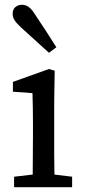

<svg xmlns="http://www.w3.org/2000/svg" viewBox="-20 -784 359 804"><path d="M39 0V-44L117 -53Q117 -91 117.5 -134.5Q118 -178 118 -213V-263Q118 -303 117.5 -333Q117 -363 116 -394L34 -400V-441L185 -495L209 -488L207 -361V-213Q207 -178 207 -134.5Q207 -91 208 -53L282 -44V0ZM216 -586 185 -563Q155 -590 126 -616.5Q97 -643 67 -670Q47 -689 40 -701Q33 -713 33 -726Q33 -745 44.5 -754.5Q56 -764 72 -764Q87 -764 100 -755Q113 -746 127 -723Q150 -689 172 -655Q194 -621 216 -586Z"/></svg>

Font: Source Serif 4 SmText
Style: Regular
Weight: 400
Designer: Frank Grießhammer
Foundry: Adobe
Version: Version 4.005;hotconv 1.1.0;makeotfexe 2.6.0